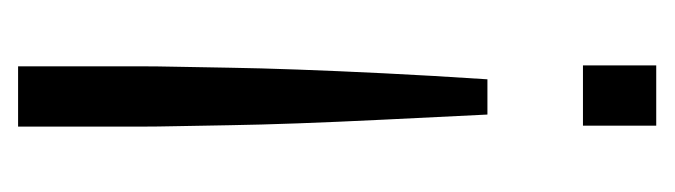

<svg xmlns="http://www.w3.org/2000/svg" viewBox="-280 -270 728 207"><g transform="rotate(90 83.5 -166.0)"><path d="M51 178V45Q51 29 51.5 5.5Q52 -18 52.5 -50Q53 -82 54.5 -123.5Q56 -165 58.5 -216Q61 -267 65 -328H103Q106 -267 108.5 -216Q111 -165 112.5 -123.5Q114 -82 114.5 -50Q115 -18 115.5 5.5Q116 29 116 45V178ZM50 -431V-510H115V-431Z"/></g></svg>

Font: Saira UltraCondensed
Style: Regular
Weight: 400
Width: 1
Designer: Hector Gatti with collaboration of the Omnibus-Type team
Foundry: Omnibus-Type
Version: Version 1.101